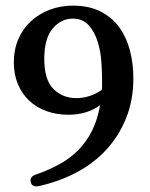

<svg xmlns="http://www.w3.org/2000/svg" viewBox="-20 -650 533 681"><path d="M118 10Q115 11 109 11Q92 11 89 -5Q85 -24 108 -31Q156 -48 193.5 -69Q231 -90 259.5 -119.5Q288 -149 307 -187.5Q326 -226 335 -277Q289 -243 222 -243Q180 -243 144.5 -256Q109 -269 83.5 -293Q58 -317 43.5 -351.5Q29 -386 29 -429Q29 -474 45 -511Q61 -548 89.5 -574.5Q118 -601 156.5 -615.5Q195 -630 239 -630Q296 -630 337 -609Q378 -588 403.5 -552.5Q429 -517 441 -470.5Q453 -424 453 -372Q453 -295 427.5 -231.5Q402 -168 357.5 -119.5Q313 -71 251.5 -38.5Q190 -6 118 10ZM251 -302Q298 -302 341 -331Q342 -336 342 -340.5Q342 -345 342 -350V-370Q342 -395 339.5 -431.5Q337 -468 326.5 -502Q316 -536 295 -560Q274 -584 238 -584Q197 -584 167 -549Q137 -514 137 -441Q137 -367 169.5 -334.5Q202 -302 251 -302Z"/></svg>

Font: Song Myung
Style: Regular
Weight: 400
Designer: JIKJI
Foundry: JIKJI
Version: Version 1.00